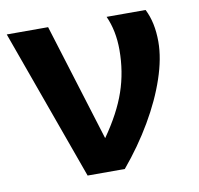

<svg xmlns="http://www.w3.org/2000/svg" viewBox="-65 -595 686 663"><g transform="rotate(-10 278.0 -264.0)"><path d="M511.2 -413.1Q511.2 -355 487.5 -284.9Q463.9 -214.8 421.1 -141.8Q378.4 -68.8 320.8 0H190.4L0 -528.3H145L272.5 -116.7Q326.7 -193.8 350.3 -262.7Q374 -331.5 374 -408.7Q374 -475.6 350.1 -528.3H486.8Q511.2 -480.5 511.2 -413.1Z"/></g></svg>

Font: Arimo
Style: Bold
Weight: 700
Designer: Steve Matteson
Foundry: Monotype Imaging Inc.
Version: Version 1.33